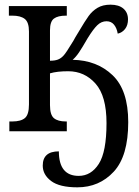

<svg xmlns="http://www.w3.org/2000/svg" viewBox="-20 -562 597 822"><path d="M163 147Q163 86 232 86Q232 191 317 191Q370 191 403 139.5Q436 88 436 -35Q436 -151 389 -204Q342 -257 272 -257Q224 -257 194 -248V-112Q194 -70 211 -56Q228 -42 262 -42H266V0H20V-42H33Q69 -42 86.5 -56.5Q104 -71 104 -115V-427Q104 -467 86 -481Q68 -495 33 -495H18V-536H266V-495H262Q228 -495 211 -482.5Q194 -470 194 -432V-302Q215 -302 228 -307Q241 -312 252 -324Q262 -334 294 -387Q299 -397 318 -428Q344 -472 359.5 -493.5Q375 -515 397.5 -528.5Q420 -542 453 -542Q489 -542 508.5 -525Q528 -508 528 -479Q528 -454 515.5 -438Q503 -422 484 -418Q480 -442 468 -456.5Q456 -471 436 -471Q414 -471 396.5 -454Q379 -437 355 -398Q332 -358 318.5 -338Q305 -318 291 -306Q395 -304 462 -240Q529 -176 529 -39Q529 106 467 173Q405 240 311 240Q235 240 199 213Q163 186 163 147Z"/></svg>

Font: Noto Serif Narrow
Style: Regular
Weight: 400
Width: 4
Designer: Monotype Design Team
Foundry: Monotype Imaging Inc.
Version: Version 1.001